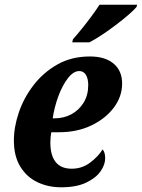

<svg xmlns="http://www.w3.org/2000/svg" viewBox="-20 -786 603 816"><path d="M240 10Q185 10 139.5 -11.5Q94 -33 66.5 -77.5Q39 -122 39 -189Q39 -246 60 -308Q81 -370 122.5 -424Q164 -478 224 -512Q284 -546 362 -546Q427 -546 463 -515.5Q499 -485 499 -431Q499 -376 464 -329Q429 -282 368.5 -253Q308 -224 231 -224H198Q194 -203 194 -180Q194 -126 216.5 -97.5Q239 -69 285 -69Q328 -69 362.5 -94.5Q397 -120 416 -151Q427 -139 427 -113Q427 -86 407 -57.5Q387 -29 345.5 -9.5Q304 10 240 10ZM211 -283Q251 -283 283.5 -300.5Q316 -318 335.5 -350Q355 -382 355 -424Q355 -452 345 -468Q335 -484 317 -484Q292 -484 268.5 -453.5Q245 -423 228 -377Q211 -331 204 -283ZM287 -606 290 -619Q307 -638 328 -664Q349 -690 369 -717Q389 -744 403 -766H563L560 -756Q549 -743 526.5 -723.5Q504 -704 474.5 -681.5Q445 -659 415 -639Q385 -619 360 -606Z"/></svg>

Font: Noto Serif Condensed ExtraBold
Style: Italic
Weight: 800
Width: 3
Italic angle: -12°
Designer: Monotype Design Team
Foundry: Monotype Imaging Inc.
Version: Version 2.014; ttfautohint (v1.8.4.7-5d5b)